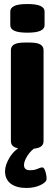

<svg xmlns="http://www.w3.org/2000/svg" viewBox="-20 -736 270 952"><path d="M103 2Q66 2 50 -7.5Q34 -17 34 -36V-487Q34 -506 50 -515.5Q66 -525 103 -525H127Q164 -525 180 -515.5Q196 -506 196 -487V-36Q196 -17 180 -7.5Q164 2 127 2ZM116 -574Q71 -574 51 -583.5Q31 -593 31 -611V-679Q31 -697 51 -706.5Q71 -716 116 -716Q160 -716 180.5 -706.5Q201 -697 201 -679V-611Q201 -593 180.5 -583.5Q160 -574 116 -574ZM111 196Q61 196 33 174.5Q5 153 5 113Q5 81 29.5 42Q54 3 99 -17L164 -10Q134 8 116.5 35.5Q99 63 99 82Q99 108 128 108Q151 108 166.5 101Q182 94 189 94Q196 94 201 104Q206 114 208.5 127.5Q211 141 211 151Q211 167 181 181.5Q151 196 111 196Z"/></svg>

Font: Asap Condensed ExtraBold
Style: Regular
Weight: 800
Width: 3
Designer: Pablo Cosgaya
Foundry: Omnibus-Type
Version: Version 3.001; ttfautohint (v1.8.4.7-5d5b)